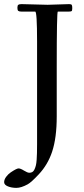

<svg xmlns="http://www.w3.org/2000/svg" viewBox="-53 -692 406 927"><path d="M177 -668.9 281 -672.1Q291 -672.1 293.5 -668.2Q295.9 -664.3 295.9 -652.5Q295.9 -640.6 292.7 -638.3Q289.6 -636 277.1 -636H226.1Q220.9 -636 220.9 -370.1V-129.9Q220.9 -26.4 198.7 40.3Q178 103 134 149.9Q97.9 188.5 80.8 197.8Q49.3 215.1 26.2 215.1Q3.2 215.1 -14.9 207.8Q-33 200.4 -33 187.6Q-33 174.8 -23.2 161.6Q-13.4 148.4 -1 140.1Q27.3 121.1 36.6 121.1Q45.9 121.1 62.7 131.6Q79.6 142.1 88.5 142.1Q97.4 142.1 103.5 138.3Q109.6 134.5 113.6 125.7Q117.7 116.9 120.2 106.7Q122.8 96.4 124 79.1Q126 51.8 126 4.9V-491.9Q126 -636 116.9 -636H51Q40.3 -636 35.6 -639.2Q31 -642.3 31 -654.1Q31 -665.8 35.4 -668.9Q39.8 -672.1 51 -672.1Z"/></svg>

Font: Fanwood Text
Style: Regular
Weight: 400
Version: Version 1.1001